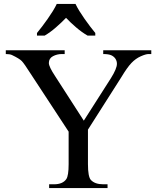

<svg xmlns="http://www.w3.org/2000/svg" viewBox="-20 -951 800 971"><path d="M502 -696.8H745.1V-677.7H731Q717.8 -677.7 691.9 -666.3Q666 -654.8 644.8 -632.6Q623.5 -610.4 593.3 -560.1L424.8 -295.4V-121.1Q424.8 -57.1 439.5 -41Q460 -19 502 -19H523.9V0H228.5V-19H252.9Q297.4 -19 315.4 -45.4Q327.1 -62.5 327.1 -121.1V-285.2L135.7 -577.1Q102.5 -629.4 90.3 -642.1Q78.1 -654.8 40 -672.9Q29.3 -677.7 9.3 -677.7V-696.8H307.1V-677.7H292.5Q268.6 -677.7 247.8 -666.7Q227.1 -655.8 227.1 -632.3Q227.1 -613.8 258.8 -565.9L403.8 -340.8L541 -555.7Q571.3 -604 571.3 -628.4Q571.3 -642.1 564 -653.6Q556.6 -665 543 -671.4Q529.3 -677.7 502 -677.7ZM167 -784.2Q178.7 -798.3 192.9 -816.9Q207 -835.4 220.9 -855.2Q234.9 -875 247.1 -894.8Q259.3 -914.6 267.1 -931.2H361.8Q369.6 -914.6 381.8 -894.8Q394 -875 408 -855.2Q421.9 -835.4 436 -816.9Q450.2 -798.3 461.9 -784.2V-771H422.9Q394 -787.6 365.2 -812.3Q336.4 -836.9 314 -860.8Q291 -836.9 262.7 -812.3Q234.4 -787.6 206.1 -771H167Z"/></svg>

Font: KhunPaOh
Style: Regular
Weight: 400
Designer: Khon Soe Zaw Thu
Version: Version 1.00 July 11, 2016, initial release